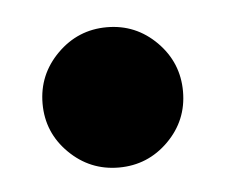

<svg xmlns="http://www.w3.org/2000/svg" viewBox="-29 -203 318 245"><g transform="rotate(-5 130.0 -80.0)"><path d="M24.9 -79.8Q24.9 -116.9 51.4 -143.4Q77.9 -169.9 115 -169.9Q152.1 -169.9 178.5 -143.4Q204.8 -116.9 204.8 -79.8Q204.8 -42.7 178.5 -16.5Q152.1 9.8 115 9.8Q77.9 9.8 51.4 -16.5Q24.9 -42.7 24.9 -79.8Z"/></g></svg>

Font: Bodoni* 36
Style: Bold Italic
Weight: 700
Italic angle: -13°
Version: Version 2.000; ttfautohint (v1.8.1)